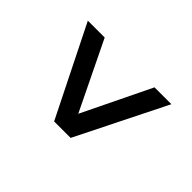

<svg xmlns="http://www.w3.org/2000/svg" viewBox="-110 -621 692 692"><g transform="rotate(-45 236.0 -275.0)"><path d="M407.2 -62V-147.9L145.5 -274.9L407.2 -401.9V-487.8L64.5 -316.9V-232.9Z"/></g></svg>

Font: Monda
Style: Bold
Weight: 700
Designer: Vernon Adams
Foundry: Vernon Adams
Version: Version 2.100; ttfautohint (v1.8.3)